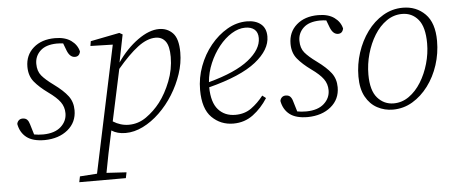

<svg xmlns="http://www.w3.org/2000/svg" viewBox="-49 -612 2314 969"><g transform="rotate(-5 1107.5 -127.5)"><path d="M161 13Q101 13 69.5 -11.5Q38 -36 30 -80Q32 -91 39.5 -98Q47 -105 59 -105Q74 -105 82 -96.5Q90 -88 94 -73L110 -20Q130 -16 157 -16Q215 -17 246 -45Q277 -73 277 -113Q277 -145 259 -170Q241 -195 199 -225Q156 -256 131 -286.5Q106 -317 106 -363Q106 -422 147.5 -458.5Q189 -495 257 -495Q308 -495 338.5 -473Q369 -451 377 -417Q372 -392 350 -392Q324 -392 310 -428L296 -465Q288 -466 279.5 -466.5Q271 -467 263 -467Q208 -466 180 -439.5Q152 -413 152 -374Q152 -337 171 -314Q190 -291 230 -262Q278 -227 301 -196.5Q324 -166 324 -124Q324 -63 278.5 -25.5Q233 12 161 13Z M763 -453Q720 -453 672.5 -417Q625 -381 567 -312L511 -51Q549 -27 591 -27Q639 -27 679.5 -55.5Q720 -84 751 -124Q784 -167 807.5 -227Q831 -287 831 -350Q831 -405 813 -429Q795 -453 763 -453ZM571 13Q529 13 500 -6Q486 58 475.5 109Q465 160 457 205L558 211L552 240H316L322 211L409 205L545 -437L432 -440L436 -464L583 -493L599 -484L571 -344Q618 -412 676 -453.5Q734 -495 784 -495Q826 -495 853.5 -466.5Q881 -438 881 -368Q881 -314 863 -260Q845 -206 814.5 -157Q784 -108 744 -69.5Q704 -31 659.5 -9Q615 13 571 13Z M1218 -464Q1184 -464 1149 -442.5Q1114 -421 1084.5 -384Q1055 -347 1035.5 -301Q1016 -255 1012 -206Q1149 -243 1215.5 -296Q1282 -349 1282 -406Q1282 -435 1265 -449.5Q1248 -464 1218 -464ZM1117 13Q1053 13 1008.5 -31Q964 -75 964 -171Q964 -232 985.5 -290Q1007 -348 1044.5 -394Q1082 -440 1129.5 -467.5Q1177 -495 1229 -495Q1273 -495 1299.5 -473.5Q1326 -452 1326 -410Q1326 -343 1250 -282.5Q1174 -222 1011 -180Q1012 -103 1044.5 -66.5Q1077 -30 1131 -30Q1178 -30 1212 -54.5Q1246 -79 1274 -115L1292 -101Q1261 -52 1217.5 -19.5Q1174 13 1117 13Z M1494 13Q1434 13 1402.5 -11.5Q1371 -36 1363 -80Q1365 -91 1372.5 -98Q1380 -105 1392 -105Q1407 -105 1415 -96.5Q1423 -88 1427 -73L1443 -20Q1463 -16 1490 -16Q1548 -17 1579 -45Q1610 -73 1610 -113Q1610 -145 1592 -170Q1574 -195 1532 -225Q1489 -256 1464 -286.5Q1439 -317 1439 -363Q1439 -422 1480.5 -458.5Q1522 -495 1590 -495Q1641 -495 1671.5 -473Q1702 -451 1710 -417Q1705 -392 1683 -392Q1657 -392 1643 -428L1629 -465Q1621 -466 1612.5 -466.5Q1604 -467 1596 -467Q1541 -466 1513 -439.5Q1485 -413 1485 -374Q1485 -337 1504 -314Q1523 -291 1563 -262Q1611 -227 1634 -196.5Q1657 -166 1657 -124Q1657 -63 1611.5 -25.5Q1566 12 1494 13Z M1925 13Q1883 13 1846.5 -6.5Q1810 -26 1788 -66Q1766 -106 1766 -168Q1766 -230 1785 -288.5Q1804 -347 1838 -393.5Q1872 -440 1918.5 -467.5Q1965 -495 2019 -495Q2087 -495 2132 -450Q2177 -405 2177 -313Q2177 -250 2158 -191.5Q2139 -133 2104.5 -87Q2070 -41 2024.5 -14Q1979 13 1925 13ZM1932 -18Q1974 -18 2009.5 -43Q2045 -68 2071 -110Q2097 -152 2111.5 -203Q2126 -254 2126 -305Q2126 -388 2094.5 -426Q2063 -464 2013 -464Q1970 -464 1934 -439Q1898 -414 1872 -372Q1846 -330 1831.5 -278.5Q1817 -227 1817 -174Q1817 -93 1850 -55.5Q1883 -18 1932 -18Z"/></g></svg>

Font: Source Serif 4 SmText Light
Style: Italic
Weight: 300
Italic angle: -12°
Designer: Frank Grießhammer
Foundry: Adobe
Version: Version 4.005;hotconv 1.1.0;makeotfexe 2.6.0